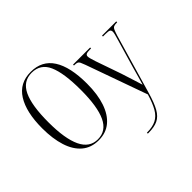

<svg xmlns="http://www.w3.org/2000/svg" viewBox="-219 -974 1461 1461"><g transform="rotate(-45 511.5 -243.5)"><path d="M289 10Q208 10 154.5 -35.5Q101 -81 74.5 -164Q48 -247 48 -359Q48 -532 108.5 -628.5Q169 -725 290 -725Q410 -725 470 -631.5Q530 -538 530 -358Q530 -244 502 -161.5Q474 -79 420.5 -34.5Q367 10 289 10ZM289 0Q379 0 421 -89Q463 -178 463 -358Q463 -539 424 -627Q385 -715 290 -715Q198 -715 156 -627Q114 -539 114 -358Q114 -181 157 -90.5Q200 0 289 0ZM588 228Q649 228 687.5 208.5Q726 189 751.5 145Q777 101 799 27L622 -469Q613 -494 607 -506Q601 -518 591 -522Q581 -526 563 -526H557V-536H741V-526H733Q701 -526 690 -520.5Q679 -515 679 -501Q679 -491 683.5 -475Q688 -459 696 -434L768 -227Q789 -161 802 -120.5Q815 -80 823 -53Q832 -82 843 -122Q854 -162 866 -204L934 -437Q940 -457 944 -473Q948 -489 948 -499Q948 -513 939 -519.5Q930 -526 897 -526H869V-536H1022V-526H1017Q996 -526 985 -521Q974 -516 967 -500Q960 -484 950 -452L813 19Q788 107 761.5 154Q735 201 696.5 219.5Q658 238 596 238H588Z"/></g></svg>

Font: Noto Serif Display Condensed Light
Style: Regular
Weight: 300
Width: 3
Designer: Monotype Design Team
Foundry: Monotype Imaging Inc.
Version: Version 2.009